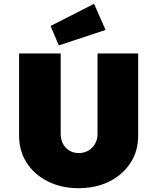

<svg xmlns="http://www.w3.org/2000/svg" viewBox="-20 -980 824 1006"><path d="M392 6Q301 6 230.5 -29.5Q160 -65 120 -127Q80 -189 80 -269V-700H298V-278Q298 -249 310 -226.5Q322 -204 343.5 -191Q365 -178 392 -178Q421 -178 443 -191Q465 -204 478 -226.5Q491 -249 491 -278V-700H704V-269Q704 -189 664 -127Q624 -65 553.5 -29.5Q483 6 392 6ZM288 -742 245 -844 473 -960 533 -823Z"/></svg>

Font: Lexend Deca Black
Style: Regular
Weight: 900
Designer: Bonnie Shaver-Troup, Thomas Jockin
Foundry: Lexend
Version: Version 1.007